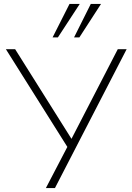

<svg xmlns="http://www.w3.org/2000/svg" viewBox="-20 -955 668 975"><path d="M213 0 322 -209 10 -705H57L343 -250L578 -705H623L259 0ZM247 -765 333 -935H385L274 -765ZM356 -765 441 -935H493L383 -765Z"/></svg>

Font: Nunito Sans ExtraLight
Style: Regular
Weight: 200
Designer: Vernon Adams
Foundry: Vernon Adams
Version: Version 3.006; ttfautohint (v1.8.3)